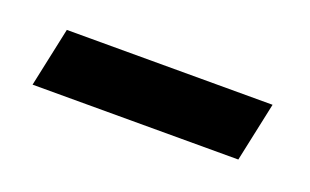

<svg xmlns="http://www.w3.org/2000/svg" viewBox="-29 -386 368 228"><g transform="rotate(20 155.0 -272.5)"><path d="M14 -235 30 -310H290L274 -235Z"/></g></svg>

Font: Noto Serif
Style: Italic
Weight: 400
Italic angle: -12°
Designer: Monotype Design Team
Foundry: Monotype Imaging Inc.
Version: Version 2.013